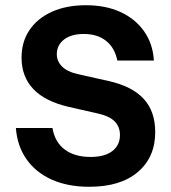

<svg xmlns="http://www.w3.org/2000/svg" viewBox="-20 -705 653 735"><path d="M321.7 10Q239.2 10 177.9 -17.5Q116.7 -45 81.2 -95.8Q45.8 -146.7 40.8 -215H180.8Q190 -160.8 227.9 -132.5Q265.8 -104.2 326.7 -104.2Q380.8 -104.2 410 -126.7Q439.2 -149.2 439.2 -188.3Q439.2 -219.2 419.6 -239.6Q400 -260 356.7 -270L243.3 -295.8Q152.5 -316.7 107.5 -364.2Q62.5 -411.7 62.5 -484.2Q62.5 -545 92.9 -590Q123.3 -635 178.8 -660Q234.2 -685 309.2 -685Q384.2 -685 440.8 -659.2Q497.5 -633.3 531.2 -585.8Q565 -538.3 569.2 -473.3H429.2Q419.2 -522.5 385.8 -548.8Q352.5 -575 300.8 -575Q253.3 -575 225.4 -553.8Q197.5 -532.5 197.5 -497.5Q197.5 -470.8 217.1 -450.8Q236.7 -430.8 275.8 -421.7L395 -395Q485 -375 529.6 -327.1Q574.2 -279.2 574.2 -199.2Q574.2 -103.3 507.9 -46.7Q441.7 10 321.7 10Z"/></svg>

Font: Funnel Sans Light
Style: Bold
Weight: 700
Version: Version 1.000